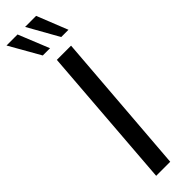

<svg xmlns="http://www.w3.org/2000/svg" viewBox="-317 -912 898 898"><g transform="rotate(-45 132.0 -463.0)"><path d="M67 0 122 -712H216L160 0ZM212 -773 126 -926H199L260 -773ZM90 -773 3 -926H76L138 -773Z"/></g></svg>

Font: Muli Medium
Style: Italic
Weight: 500
Italic angle: -4.541°
Designer: Vernon Adams
Foundry: Vernon Adams
Version: Version 2.100; ttfautohint (v1.8.1.43-b0c9)